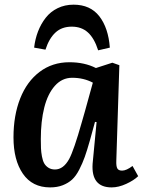

<svg xmlns="http://www.w3.org/2000/svg" viewBox="-20 -793 617 827"><path d="M296.9 -772.9Q369.1 -772.9 408 -722.7Q446.8 -672.4 453.1 -587.9L402.8 -576.2Q386.2 -628.4 358.6 -653.3Q331.1 -678.2 289.1 -678.2Q246.1 -678.2 218.8 -652.8Q191.4 -627.4 175.8 -579.1L127 -587.9Q131.3 -625 143.8 -657.5Q156.2 -689.9 176.8 -716.3Q197.3 -742.7 228.3 -757.8Q259.3 -772.9 296.9 -772.9ZM481 -101.1Q480 -77.6 485.1 -67.9Q490.2 -58.1 505.9 -58.1Q524.4 -58.1 550.8 -78.1L575.2 -34.2Q556.6 -16.1 523.7 -1Q490.7 14.2 460.9 14.2Q372.1 14.2 378.9 -87.9L396 -267.1L389.2 -268.1L367.2 -188Q355 -145 345.2 -117.4Q335.4 -89.8 321.3 -62.3Q307.1 -34.7 290.5 -19.5Q273.9 -4.4 250.2 4.9Q226.6 14.2 195.8 14.2Q119.1 14.2 78.6 -44.7Q38.1 -103.5 38.1 -201.2Q38.1 -295.4 66.9 -368.7Q95.7 -441.9 150.6 -483.4Q205.6 -524.9 278.8 -524.9Q344.2 -524.9 393.1 -500L463.9 -522.9L494.1 -512.2ZM216.8 -63Q252.9 -63 277.8 -107.9Q298.3 -146 332.5 -267.1Q335.4 -277.3 346.2 -314.9L379.9 -437Q340.3 -458 291 -458Q247.1 -458 216.3 -423.3Q185.5 -388.7 170.7 -329.8Q155.8 -271 155.8 -193.8Q155.8 -169.9 156.5 -154.1Q157.2 -138.2 160.6 -119.4Q164.1 -100.6 170.4 -89.4Q176.8 -78.1 188.5 -70.6Q200.2 -63 216.8 -63Z"/></svg>

Font: Literata Book SemiBold
Style: Italic
Weight: 600
Italic angle: -3°
Designer: Latin by Veronika Burian and Jose Scaglione. Greek by Irene Vlachou. Cyrillic by Vera Evstafieva
Foundry: TypeTogether
Version: Version 1.003;PS 001.003;hotconv 1.0.88;makeotf.lib2.5.64775